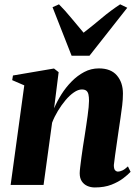

<svg xmlns="http://www.w3.org/2000/svg" viewBox="-20 -834 623 866"><path d="M224 -345.5Q237 -376.5 256.8 -408Q276.5 -439.5 302.8 -466.2Q329 -493 359.8 -509.2Q390.5 -525.5 426 -525.5Q480 -525.5 507.2 -493.8Q534.5 -462 534.5 -412Q534.5 -386.5 531.2 -358.8Q528 -331 523.5 -302Q519 -273 515 -244.5Q511.5 -218.5 507 -189Q502.5 -159.5 499 -133Q495.5 -106.5 493.5 -89.5Q493.5 -72 499.2 -66Q505 -60 512 -60Q520.5 -60 532 -65.2Q543.5 -70.5 557 -83.5L569 -59Q557.5 -46.5 536 -30Q514.5 -13.5 482.8 -1Q451 11.5 407.5 11.5Q389 11.5 373.5 4.5Q358 -2.5 348.8 -16.5Q339.5 -30.5 339.5 -52.5Q339.5 -62 341.8 -81Q344 -100 347.2 -124Q350.5 -148 354.2 -173Q358 -198 361.5 -219Q365 -243.5 368.8 -267Q372.5 -290.5 375.2 -311.8Q378 -333 379.8 -350.5Q381.5 -368 381.5 -379.5Q381.5 -397 378.8 -408.5Q376 -420 369 -425.2Q362 -430.5 349 -430.5Q332.5 -430.5 313.2 -417.2Q294 -404 275.5 -382Q257 -360 241 -333.5Q225 -307 215 -280.5L176.5 0H28L89.5 -449L35 -472.5L38.5 -493.5L223.5 -525L244.5 -508.5ZM303 -582.5 217 -801.5 246 -814.5Q273.5 -787 301.5 -752.8Q329.5 -718.5 357 -686.5Q399 -719 438.8 -752.5Q478.5 -786 522 -814.5L554 -799L383.5 -582.5Z"/></svg>

Font: Merriweather 120pt ExtraBold
Style: Italic
Weight: 800
Italic angle: -7.8°
Version: Version 2.101